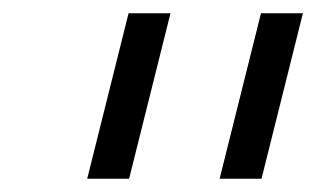

<svg xmlns="http://www.w3.org/2000/svg" viewBox="-20 -695 478 290"><path d="M111.7 -425 174.2 -675H237.5L175 -425ZM311.7 -425 374.2 -675H437.5L375 -425Z"/></svg>

Font: Funnel Sans Light
Style: Italic
Weight: 300
Italic angle: -14.036°
Designer: NORD ID, Kristian Moeller
Foundry: Dicotype
Version: Version 1.000